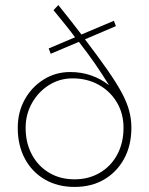

<svg xmlns="http://www.w3.org/2000/svg" viewBox="-20 -727 588 757"><path d="M274 10Q207 10 156.5 -19.5Q106 -49 78 -101.5Q50 -154 50 -223Q50 -285 77.5 -334.5Q105 -384 152 -413.5Q199 -443 257 -443Q343 -443 410 -391Q382 -436 355.5 -474.5Q329 -513 291 -562L180 -515L172 -536L276 -580Q259 -603 238 -629Q217 -655 191 -687L210 -707Q236 -675 258.5 -646Q281 -617 301 -591L429 -645L437 -624L315 -572Q369 -501 404.5 -450Q440 -399 460.5 -360.5Q481 -322 489.5 -289.5Q498 -257 498 -223Q498 -154 469.5 -101.5Q441 -49 391 -19.5Q341 10 274 10ZM274 -20Q330 -20 374 -46Q418 -72 442.5 -118Q467 -164 467 -223Q467 -279 441 -323Q415 -367 369.5 -392.5Q324 -418 266 -418Q215 -418 173 -391.5Q131 -365 106 -320.5Q81 -276 81 -223Q81 -164 105.5 -118Q130 -72 173.5 -46Q217 -20 274 -20Z"/></svg>

Font: Jost* Thin
Style: Regular
Weight: 200
Version: Version 3.7